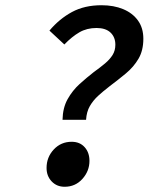

<svg xmlns="http://www.w3.org/2000/svg" viewBox="-20 -702 640 734"><path d="M219 -244Q220 -290 238.5 -323Q257 -356 284 -380.5Q311 -405 338 -426Q363 -444 381.5 -459.5Q400 -475 410.5 -492Q421 -509 421 -531Q421 -560 402.5 -577.5Q384 -595 349 -595Q312 -595 283.5 -578.5Q255 -562 226 -532L169 -585Q207 -630 255 -656Q303 -682 368 -682Q415 -682 451 -667Q487 -652 507.5 -623.5Q528 -595 528 -554Q528 -509 509.5 -477.5Q491 -446 461.5 -421.5Q432 -397 400 -373Q374 -353 355 -335.5Q336 -318 323.5 -296.5Q311 -275 309 -244ZM227 12Q197 12 177.5 -8.5Q158 -29 158 -60Q158 -101 185.5 -130.5Q213 -160 254 -160Q285 -160 303.5 -139.5Q322 -119 322 -87Q322 -48 295 -18Q268 12 227 12Z"/></svg>

Font: Source Code Pro SemiBold
Style: Italic
Weight: 600
Italic angle: -11°
Monospace: yes
Designer: Paul D. Hunt, Teo Tuominen
Foundry: Adobe Systems Incorporated
Version: Version 1.016;hotconv 1.0.116;makeotfexe 2.5.65601